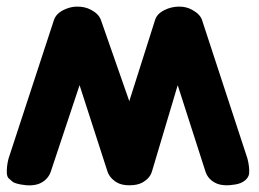

<svg xmlns="http://www.w3.org/2000/svg" viewBox="-21 -532 775 575"><path d="M217.3 -276.9 300.8 -18.6Q307.6 1.5 328.6 14.2Q343.3 22.9 366.2 22.9Q391.1 22.9 406.2 14.2Q428.2 1.5 434.1 -18.6L511.2 -276.9L594.2 -18.6Q602.1 6.3 627.9 17.6Q649.4 26.4 683.6 20.5Q701.7 17.6 713.4 7.8Q724.1 -1.5 725.1 -12.7Q726.6 -31.2 720.2 -56.6L584 -472.2Q578.1 -489.7 554.7 -502.4Q536.6 -512.7 513.7 -512.2Q491.7 -511.7 472.7 -502.4Q449.2 -491.2 443.4 -472.2L366.2 -229L281.2 -472.2Q274.9 -490.2 252 -502.4Q233.4 -512.7 208 -512.2Q189 -511.7 169.9 -502.4Q147 -491.2 140.6 -472.2L4.4 -56.6Q-1.5 -33.2 -0.5 -12.7Q0.5 -1.5 5.9 2.9Q11.2 7.3 16.4 12Q21.5 16.6 41 20.5Q75.2 26.9 97.7 17.6Q123 6.3 131.3 -18.6Z"/></svg>

Font: Comic Relief
Style: Bold
Weight: 700
Designer: Jeff Davis
Foundry: Loudifier
Version: Version 1.200; ttfautohint (v1.8.4.7-5d5b)